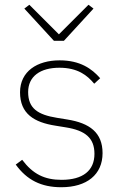

<svg xmlns="http://www.w3.org/2000/svg" viewBox="-20 -773 508 805"><path d="M248 -602 372 -737 351 -753 227 -629 103 -753 82 -737 206 -602ZM237 12C344 12 410 -41 410 -131C410 -217 356 -257 262 -272L219 -279C138 -292 98 -319 98 -387C98 -453 149 -489 229 -489C306 -489 346 -457 375 -422L400 -445C365 -485 316 -520 230 -520C136 -520 64 -474 64 -386C64 -296 123 -260 213 -246L256 -239C337 -226 376 -195 376 -128C376 -58 328 -19 238 -19C167 -19 118 -43 73 -103L46 -83C93 -18 153 12 237 12Z"/></svg>

Font: IBM Plex Thai Looped ExtraLight
Style: Regular
Weight: 200
Designer: Mike Abbink, Paul van der Laan, Pieter van Rosmalen, Ben Mitchell, Mark Frömberg
Foundry: Bold Monday
Version: Version 1.0